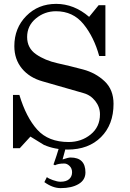

<svg xmlns="http://www.w3.org/2000/svg" viewBox="-20 -757 670 991"><path d="M137 -52 82 8H47V-267H80Q115 -151 172.5 -87.5Q230 -24 334 -24Q400 -24 448 -63Q496 -102 496 -167Q496 -205 471.5 -236Q447 -267 409 -277L200 -337Q132 -356 93 -403.5Q54 -451 54 -519Q54 -612 115.5 -674.5Q177 -737 270 -737Q362 -737 440 -670L489 -730H524V-468H492Q465 -566 411 -632.5Q357 -699 269 -699Q210 -699 165 -661.5Q120 -624 120 -566Q120 -509 166 -477Q212 -445 277.5 -430.5Q343 -416 408.5 -398.5Q474 -381 520 -337.5Q566 -294 566 -221Q566 -114 501.5 -49.5Q437 15 329 15Q262 15 207 -9Q196 -15 137 -52ZM285 0H286H287H288H289H290H291H293H294H295H296H297H299H300H302H303H305H306H308H309H311H313H321L303 66Q332 56 344 56Q421 56 421 133Q421 172 385.5 193Q350 214 293 214Q252 214 209 183L222 157Q229 164 252.5 172.5Q276 181 292 181Q322 181 337 167.5Q352 154 352 132Q352 112 339 99.5Q326 87 312 87Q280 87 264 96L256 92Q258 86 261.5 76.5Q265 67 271.5 47Q278 27 282 13.5Q286 0 285 0Z"/></svg>

Font: Academico
Style: Regular
Weight: 400
Foundry: Steinberg Media Technologies GmbH
Version: Version 0.902